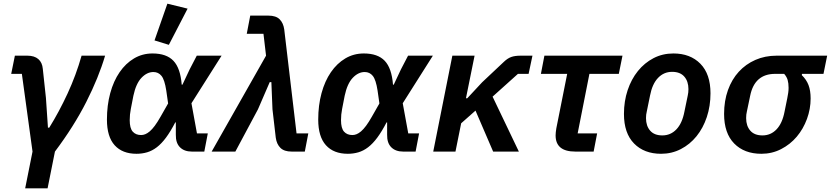

<svg xmlns="http://www.w3.org/2000/svg" viewBox="-20 -825 4522 1045"><path d="M157 0 99 -423H41L61 -522H129Q167 -522 188.5 -503.5Q210 -485 213 -450L230 -292L241 -130H248Q302 -217 348 -316.5Q394 -416 424 -522H552Q517 -403 449.5 -270Q382 -137 279 0L239 200H117Z M1092 0H1024Q983 0 959.5 -23.5Q936 -47 937 -92V-159H934Q908 -109 883.5 -76Q859 -43 833.5 -23.5Q808 -4 780.5 4Q753 12 723 12Q646 12 604 -34.5Q562 -81 562 -174Q562 -252 580 -318Q598 -384 631 -432Q664 -480 709.5 -507Q755 -534 810 -534Q886 -534 924 -494Q962 -454 969 -364H973L1012 -447L1051 -522H1186L1022 -263L1052 -99H1111ZM748 -90Q759 -90 770.5 -94.5Q782 -99 795 -110Q808 -121 822.5 -140.5Q837 -160 854 -190L895 -262L885 -332Q876 -391 859 -412Q842 -433 815 -433Q780 -433 750 -401.5Q720 -370 706 -304L692 -232Q686 -202 686 -171Q686 -127 702.5 -108.5Q719 -90 748 -90ZM899 -581 821 -605 891 -805 1001 -778Z M1414 -641H1323L1342 -740H1441Q1482 -740 1502 -720Q1522 -700 1527 -665L1594 -99H1658L1639 0H1567Q1527 0 1506.5 -20Q1486 -40 1481 -75L1463 -230L1457 -378H1448L1384 -230L1261 0H1132L1428 -522Z M2242 0H2174Q2133 0 2109.5 -23.5Q2086 -47 2087 -92V-159H2084Q2058 -109 2033.5 -76Q2009 -43 1983.5 -23.5Q1958 -4 1930.5 4Q1903 12 1873 12Q1796 12 1754 -34.5Q1712 -81 1712 -174Q1712 -252 1730 -318Q1748 -384 1781 -432Q1814 -480 1859.5 -507Q1905 -534 1960 -534Q2036 -534 2074 -494Q2112 -454 2119 -364H2123L2162 -447L2201 -522H2336L2172 -263L2202 -99H2261ZM1898 -90Q1909 -90 1920.5 -94.5Q1932 -99 1945 -110Q1958 -121 1972.5 -140.5Q1987 -160 2004 -190L2045 -262L2035 -332Q2026 -391 2009 -412Q1992 -433 1965 -433Q1930 -433 1900 -401.5Q1870 -370 1856 -304L1842 -232Q1836 -202 1836 -171Q1836 -127 1852.5 -108.5Q1869 -90 1898 -90Z M2568 -223 2490 -154 2459 0H2338L2442 -522H2563L2516 -290H2523L2604 -377L2723 -489Q2743 -508 2763 -515Q2783 -522 2814 -522H2878L2857 -423H2799L2661 -299L2804 0H2664Z M3111 0Q3004 0 3004 -88Q3004 -95 3005 -105.5Q3006 -116 3008 -127L3067 -423H2924L2943 -522H3368L3348 -423H3188L3124 -99H3230L3211 0Z M3578 12Q3486 12 3431 -44Q3376 -100 3376 -205Q3376 -274 3396 -334Q3416 -394 3452 -438.5Q3488 -483 3537 -508.5Q3586 -534 3645 -534Q3737 -534 3792 -478Q3847 -422 3847 -317Q3847 -248 3827 -188Q3807 -128 3771 -83.5Q3735 -39 3685.5 -13.5Q3636 12 3578 12ZM3585 -88Q3630 -88 3661.5 -121Q3693 -154 3705 -217L3723 -304Q3725 -314 3726 -321.5Q3727 -329 3727 -340Q3727 -382 3704.5 -408Q3682 -434 3638 -434Q3593 -434 3561.5 -401Q3530 -368 3518 -305L3500 -217Q3498 -209 3497 -201Q3496 -193 3496 -182Q3496 -140 3518.5 -114Q3541 -88 3585 -88Z M4345 -423 4344 -416Q4369 -392 4380.5 -362Q4392 -332 4392 -289Q4392 -232 4372 -177.5Q4352 -123 4316.5 -81Q4281 -39 4231.5 -13.5Q4182 12 4124 12Q4031 12 3976 -44Q3921 -100 3921 -205Q3921 -276 3942 -334.5Q3963 -393 4001 -434.5Q4039 -476 4091.5 -499Q4144 -522 4207 -522H4482L4462 -423ZM4199 -423Q4087 -423 4063 -304L4045 -218Q4043 -210 4042 -201.5Q4041 -193 4041 -182Q4041 -140 4063.5 -114Q4086 -88 4130 -88Q4175 -88 4206.5 -121Q4238 -154 4250 -217L4265 -291Q4268 -306 4270 -319.5Q4272 -333 4272 -347Q4272 -372 4267 -389.5Q4262 -407 4248 -423Z"/></svg>

Font: IBM Plex Sans SmBld
Style: Italic
Weight: 600
Italic angle: -11°
Designer: Mike Abbink, Paul van der Laan, Pieter van Rosmalen
Foundry: Bold Monday
Version: Version 3.005